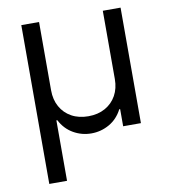

<svg xmlns="http://www.w3.org/2000/svg" viewBox="-84 -616 789 893"><g transform="rotate(-10 311.0 -170.0)"><path d="M76.7 204.5V-545.5H160.5V-223Q160.5 -178.6 179.2 -145.1Q197.8 -111.5 231.7 -92.7Q265.6 -73.9 311.1 -73.9Q356.5 -73.9 390.4 -92.9Q424.4 -111.9 443 -145.4Q461.6 -179 461.6 -223V-545.5H545.5V0H461.6V-81H457.4Q435.4 -38 396 -15.4Q356.5 7.1 311.1 7.1Q265.6 7.1 226.4 -15.4Q187.1 -38 164.8 -81H160.5V204.5Z"/></g></svg>

Font: InterMG
Style: Regular
Weight: 400
Designer: Rasmus Andersson
Foundry: rsms
Version: Version 3.019;December 26, 2023;FontCreator 15.0.0.2955 64-b